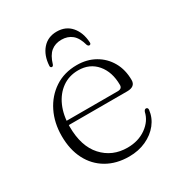

<svg xmlns="http://www.w3.org/2000/svg" viewBox="-159 -759 820 878"><g transform="rotate(-30 251.0 -319.5)"><path d="M454 -287Q454 -270 443 -261.2Q432 -252.5 410.5 -252.5H79.5V-274.5H373Q396.5 -274.5 396.5 -294.5Q396.5 -363 360.5 -405.5Q324.5 -448 264 -448Q215.5 -448 179 -422Q142.5 -396 122.2 -350Q102 -304 102 -244Q102 -140.5 153 -84.5Q204 -28.5 284 -28.5Q341.5 -28.5 382.8 -58Q424 -87.5 433.5 -131Q436 -137 438.8 -139.5Q441.5 -142 445.5 -142Q451 -142 453.2 -138.2Q455.5 -134.5 455 -129.5Q450.5 -90 425.5 -58.2Q400.5 -26.5 360.2 -8Q320 10.5 270.5 10.5Q203.5 10.5 153.5 -18.5Q103.5 -47.5 76.2 -100.5Q49 -153.5 49 -225Q49 -294.5 76.5 -350.2Q104 -406 153.8 -439Q203.5 -472 270.5 -472Q323.5 -472 365 -448.5Q406.5 -425 430.2 -383.5Q454 -342 454 -287ZM267.5 -607.5Q234.5 -607.5 212.2 -589.2Q190 -571 177.5 -529Q174.5 -521 168.5 -521Q165 -521 162.5 -523.8Q160 -526.5 160.5 -532Q163.5 -585 192 -617.8Q220.5 -650.5 267.5 -650.5Q315 -650.5 343.2 -617.8Q371.5 -585 374.5 -532Q375 -526.5 372.5 -523.8Q370 -521 366.5 -521Q360.5 -521 356.5 -529Q345 -571 322.8 -589.2Q300.5 -607.5 267.5 -607.5Z"/></g></svg>

Font: Fraunces ExtraLight
Style: Regular
Weight: 250
Version: Version 1.000;[b76b70a41]